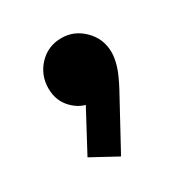

<svg xmlns="http://www.w3.org/2000/svg" viewBox="-92 -250 467 485"><g transform="rotate(-30 141.5 -7.0)"><path d="M53.5 120.5 126.5 -16 172 -28.5Q164.5 -14 154.5 -4.2Q144.5 5.5 131.5 5.5Q103 5.5 79 -18.5Q55 -42.5 55 -79Q55 -118 81.2 -145.8Q107.5 -173.5 147 -173.5Q184 -173.5 211.5 -146Q239 -118.5 239 -79Q239 -63 232.8 -41.8Q226.5 -20.5 208.5 13L128 161Z"/></g></svg>

Font: Marine Company Thin
Style: Regular
Weight: 100
Designer: Rodrigo Fuenzalida
Foundry: fragTYPE
Version: Version 1.000